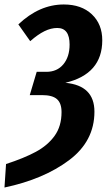

<svg xmlns="http://www.w3.org/2000/svg" viewBox="-31 -728 477 858"><path d="M426 -548Q426 -397 261 -358Q391 -346 391 -229Q391 -97 277.5 -12Q164 73 -11 110L-4 5Q76 -21 129 -49.5Q182 -78 213 -121Q244 -164 244 -227Q244 -267 223.5 -285Q203 -303 157 -303H102L133 -407H176Q224 -407 252 -440.5Q280 -474 280 -529Q280 -603 225 -603Q197 -603 167.5 -588.5Q138 -574 104 -544L51 -619Q145 -708 254 -708Q333 -708 379.5 -664Q426 -620 426 -548Z"/></svg>

Font: Fira Sans Compressed SemiBold
Style: Italic
Weight: 600
Width: 1
Italic angle: -8°
Designer: bBox Type GmbH & Carrois Corporate GbR & Edenspiekermann AG
Foundry: bBox Type GmbH & Carrois Corporate GbR & Edenspiekermann AG
Version: Version 4.301